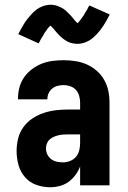

<svg xmlns="http://www.w3.org/2000/svg" viewBox="-20 -782 540 810"><path d="M192 8Q162 8 133.5 -2Q105 -12 85.5 -34.5Q66 -57 58 -86Q50 -115 50 -145Q50 -171 56.5 -197.5Q63 -224 78.5 -245.5Q94 -267 116.5 -282Q139 -297 164.5 -305.5Q190 -314 216.5 -317Q243 -320 269 -320H318V-349Q318 -363 314 -377.5Q310 -392 300.5 -402.5Q291 -413 277 -418Q263 -423 249 -423Q236 -423 223.5 -420Q211 -417 201 -409Q191 -401 185.5 -389.5Q180 -378 180 -365V-363H56V-368Q56 -392 62.5 -415Q69 -438 82.5 -457Q96 -476 115.5 -490.5Q135 -505 156.5 -513.5Q178 -522 201.5 -525Q225 -528 249 -528Q274 -528 299 -524Q324 -520 346.5 -510Q369 -500 388 -483.5Q407 -467 419.5 -445Q432 -423 437 -398.5Q442 -374 442 -349V0H318V-80Q311 -61 298.5 -44Q286 -27 269.5 -15Q253 -3 232.5 2.5Q212 8 192 8ZM246 -97Q261 -97 276 -103Q291 -109 301 -121Q311 -133 314.5 -148.5Q318 -164 318 -180V-215H269Q259 -215 248.5 -214.5Q238 -214 227.5 -211.5Q217 -209 207.5 -205Q198 -201 190 -194Q182 -187 178 -177Q174 -167 174 -157Q174 -143 179.5 -131Q185 -119 195.5 -111Q206 -103 219 -100Q232 -97 246 -97ZM307 -597Q302 -597 297.5 -597.5Q293 -598 288 -599Q283 -600 279 -601Q275 -602 270.5 -604Q266 -606 261.5 -608.5Q257 -611 253.5 -613.5Q250 -616 246 -619Q242 -622 238.5 -625Q235 -628 231.5 -631.5Q228 -635 225 -638.5Q222 -642 219 -645Q216 -648 213.5 -651.5Q211 -655 207 -659.5Q203 -664 199.5 -667.5Q196 -671 192.5 -674.5Q189 -678 189 -679H197Q197 -677 194 -675Q191 -673 188 -669.5Q185 -666 184 -665Q183 -664 181.5 -662Q180 -660 178.5 -658Q177 -656 175.5 -653.5Q174 -651 172 -648.5Q170 -646 168 -643Q166 -640 164.5 -637Q163 -634 161 -630.5Q159 -627 156.5 -623.5Q154 -620 152 -616Q150 -612 148 -608Q146 -604 143 -599L57 -638Q64 -651 70.5 -663Q77 -675 83.5 -685Q90 -695 97 -703.5Q104 -712 110.5 -719.5Q117 -727 126.5 -735.5Q136 -744 146.5 -749.5Q157 -755 169 -758.5Q181 -762 193 -762Q198 -762 202.5 -761.5Q207 -761 212 -760Q217 -759 221 -757.5Q225 -756 229.5 -754Q234 -752 238.5 -750Q243 -748 246.5 -745.5Q250 -743 254 -740Q258 -737 261.5 -733.5Q265 -730 268.5 -726.5Q272 -723 275 -720Q278 -717 281 -713.5Q284 -710 286.5 -707Q289 -704 293 -699Q297 -694 300.5 -690.5Q304 -687 307.5 -684Q311 -681 311 -680H303Q303 -681 306 -683Q309 -685 312 -689Q315 -693 316 -694Q317 -695 318.5 -697Q320 -699 321.5 -701Q323 -703 324.5 -705.5Q326 -708 328 -710.5Q330 -713 332 -715.5Q334 -718 335.5 -721.5Q337 -725 339 -728Q341 -731 343.5 -735Q346 -739 348 -742.5Q350 -746 352 -750.5Q354 -755 357 -759L443 -721Q436 -707 429.5 -695.5Q423 -684 416.5 -674Q410 -664 403 -655Q396 -646 389.5 -639Q383 -632 373.5 -623.5Q364 -615 353.5 -609.5Q343 -604 331 -600.5Q319 -597 307 -597Z"/></svg>

Font: Iosevka Term Curly Extrabold
Style: Regular
Weight: 800
Designer: Belleve Invis
Foundry: Belleve Invis
Version: Version 32.3.0